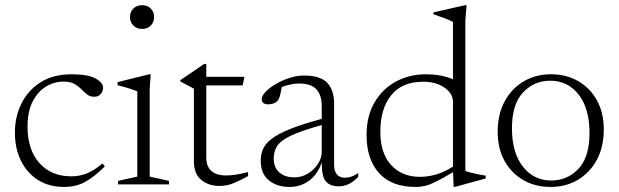

<svg xmlns="http://www.w3.org/2000/svg" viewBox="-20 -730 2449 760"><path d="M263.5 -436Q328 -436 358 -419.5Q388 -403 388 -382.5Q388 -367.5 378.2 -357.2Q368.5 -347 353.5 -347Q336.5 -347 325 -356Q313.5 -365 301.8 -377Q290 -389 274 -398Q258 -407 231.5 -407Q194.5 -407 162 -387.2Q129.5 -367.5 109.2 -328Q89 -288.5 89 -229Q89 -137.5 135.8 -84.8Q182.5 -32 262.5 -32Q294.5 -32 323.5 -43.5Q352.5 -55 385.5 -83L395 -71.5Q353 -29.5 316.8 -9.8Q280.5 10 233 10Q174.5 10 131 -17.2Q87.5 -44.5 63.2 -93.2Q39 -142 39 -206Q39 -268 65 -320.5Q91 -373 141 -404.5Q191 -436 263.5 -436Z M542 -615.5Q521 -615.5 507.8 -629Q494.5 -642.5 494.5 -663Q494.5 -682.5 507.8 -696Q521 -709.5 542 -709.5Q564 -709.5 577 -696Q590 -682.5 590 -663Q590 -642.5 577 -629Q564 -615.5 542 -615.5ZM576.5 -436 572.5 -376V-31L649 -14V0H447.5V-14L523.5 -31V-368Q515 -372.5 491.8 -379.8Q468.5 -387 445.5 -392.5V-405L571 -436Z M796.5 -107.5Q796.5 -35.5 876 -35.5Q910.5 -35.5 962 -49V-33Q930.5 -16 911.5 -7.8Q892.5 0.5 878.5 3.2Q864.5 6 848.5 6Q806 6 776.8 -17.8Q747.5 -41.5 747.5 -92V-379L694 -407.5V-413Q717 -428.5 741.5 -445Q766 -461.5 788 -477H796.5V-426H947.5L940.5 -392H796.5Z M1321.5 7.5Q1285.5 7.5 1269.2 -12.8Q1253 -33 1253.5 -87Q1237 -39 1203 -14.5Q1169 10 1126 10Q1076.5 10 1044.2 -16.2Q1012 -42.5 1012 -94Q1012 -118.5 1021 -139.8Q1030 -161 1055.2 -180.5Q1080.5 -200 1128.2 -219.2Q1176 -238.5 1253.5 -259.5V-311.5Q1253.5 -352.5 1232.8 -376Q1212 -399.5 1162.5 -399.5Q1134 -399.5 1095.5 -385.5Q1092 -366 1088.2 -351.5Q1084.5 -337 1077.5 -330Q1071.5 -323.5 1061.8 -320.2Q1052 -317 1042.5 -317Q1016 -317 1016 -337.5Q1016 -350.5 1031.2 -366.5Q1046.5 -382.5 1071.5 -397.2Q1096.5 -412 1125.8 -421.5Q1155 -431 1182.5 -431Q1249 -431 1275.8 -401.8Q1302.5 -372.5 1302.5 -320.5V-79.5Q1302.5 -51 1314 -38.8Q1325.5 -26.5 1346 -26.5Q1358 -26.5 1370.8 -30.8Q1383.5 -35 1398 -45V-30Q1379 -10 1359.8 -1.2Q1340.5 7.5 1321.5 7.5ZM1063.5 -103Q1063.5 -66.5 1085.8 -47.2Q1108 -28 1145 -28Q1174.5 -28 1199 -43Q1223.5 -58 1238.5 -81.2Q1253.5 -104.5 1253.5 -129.5V-235Q1170.5 -212 1130 -192.2Q1089.5 -172.5 1076.5 -151.2Q1063.5 -130 1063.5 -103Z M1775.5 9.5 1773.5 -48.5Q1731 -23.5 1705.8 -11Q1680.5 1.5 1662.5 5.8Q1644.5 10 1624.5 10Q1530 10 1480.5 -44.8Q1431 -99.5 1431 -195.5Q1431 -271.5 1463 -325.5Q1495 -379.5 1548.2 -407.8Q1601.5 -436 1665.5 -436Q1694 -436 1719.2 -431.8Q1744.5 -427.5 1773 -416.5V-643Q1764 -649 1740.8 -657.5Q1717.5 -666 1696 -673.5V-681L1820.5 -709.5H1827L1822 -648V-53.5Q1828 -50.5 1843.2 -46.8Q1858.5 -43 1875.2 -39.5Q1892 -36 1902.5 -35V-23.5L1782 9.5ZM1773 -327Q1773 -359.5 1739.8 -383Q1706.5 -406.5 1654.5 -406.5Q1571.5 -406.5 1528.5 -353Q1485.5 -299.5 1485.5 -208Q1485.5 -123.5 1528.2 -76.8Q1571 -30 1642 -30Q1674 -30 1706.5 -39.5Q1739 -49 1773 -70.5Z M2159.5 10Q2099 10 2051.5 -17.2Q2004 -44.5 1977 -93.5Q1950 -142.5 1950 -208.5Q1950 -277 1977.2 -328Q2004.5 -379 2052.2 -407.5Q2100 -436 2160.5 -436Q2221.5 -436 2268.8 -408.8Q2316 -381.5 2343 -332.5Q2370 -283.5 2370 -217.5Q2370 -149 2342.8 -98Q2315.5 -47 2268 -18.5Q2220.5 10 2159.5 10ZM2162 -15.5Q2226 -15.5 2269.8 -62Q2313.5 -108.5 2313.5 -204Q2313.5 -300 2270.8 -355.2Q2228 -410.5 2158 -410.5Q2094 -410.5 2050.2 -364Q2006.5 -317.5 2006.5 -222Q2006.5 -126 2049.5 -70.8Q2092.5 -15.5 2162 -15.5Z"/></svg>

Font: Newsreader Text Light
Style: Regular
Weight: 300
Designer: Hugues Gentile
Foundry: Production Type
Version: Version 1.001